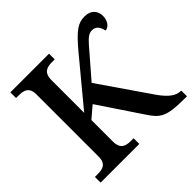

<svg xmlns="http://www.w3.org/2000/svg" viewBox="-178 -898 1074 1074"><g transform="rotate(-45 359.0 -360.5)"><path d="M35 0H341V-45H320C280 -45 246 -54 246 -115V-284L314 -342L482 -91C528 -21 556 0 695 0H718V-45H716C677 -45 643 -71 604 -125L394 -430L536 -594C560 -621 579 -637 603 -637C635 -637 650 -613 656 -582C680 -582 704 -610 704 -649C704 -692 677 -721 630 -721C578 -721 546 -702 464 -604L246 -341V-599C246 -660 280 -669 320 -669H341V-714H35V-669H56C96 -669 130 -660 130 -603V-110C130 -53 96 -45 56 -45H35Z"/></g></svg>

Font: Noto Serif Medium
Style: Regular
Weight: 500
Designer: Monotype Design Team
Foundry: Monotype Imaging Inc.
Version: Version 2.013